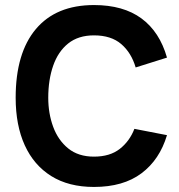

<svg xmlns="http://www.w3.org/2000/svg" viewBox="-20 -730 709 760"><path d="M512 -220 641 -195Q612 -98 540 -44Q468 10 352 10Q252 10 183 -33Q114 -76 78 -155Q42 -234 42 -343Q42 -520 122 -615Q202 -710 352 -710Q468 -710 540 -657Q612 -604 641 -502L517 -463Q500 -521 460 -555.5Q420 -590 352 -590Q290 -590 250 -558Q210 -526 190.5 -470Q171 -414 171 -343Q171 -281 190.5 -228Q210 -175 250 -142.5Q290 -110 352 -110Q415 -110 454 -140.5Q493 -171 512 -220Z"/></svg>

Font: Haskoy Bold
Style: Regular
Weight: 700
Designer: Ertekin Erdin
Foundry: Ertekin Erdin
Version: Version 1.500; ttfautohint (v1.8.3)